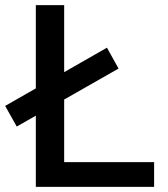

<svg xmlns="http://www.w3.org/2000/svg" viewBox="-40 -725 651 745"><path d="M99 0V-705H209V-96H558V0ZM25 -234 -20 -314 375 -540 420 -459Z"/></svg>

Font: Nunito Sans 8pt SemiBold
Style: Regular
Weight: 600
Version: Version 3.101;gftools[0.9.27]